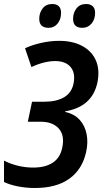

<svg xmlns="http://www.w3.org/2000/svg" viewBox="-22 -929 512 959"><path d="M389 -790Q343 -790 343 -835Q343 -865 360 -887Q377 -909 408 -909Q429 -909 441 -898Q453 -887 453 -865Q453 -832 435 -811Q417 -790 389 -790ZM221 -790Q174 -790 174 -835Q174 -865 191 -887Q208 -909 239 -909Q260 -909 271.5 -898Q283 -887 283 -865Q283 -832 265.5 -811Q248 -790 221 -790ZM152 10Q108 10 67.5 2Q27 -6 -2 -20V-127Q28 -111 66 -101.5Q104 -92 144 -92Q204 -92 241.5 -116.5Q279 -141 289 -192Q302 -253 271.5 -287Q241 -321 181 -321H117L138 -421H201Q260 -421 298.5 -443.5Q337 -466 346 -515Q355 -566 330 -595Q305 -624 253 -624Q226 -624 195 -616Q164 -608 135 -594L103 -688Q140 -705 185 -715Q230 -725 273 -725Q342 -725 389.5 -699Q437 -673 457 -627Q477 -581 465 -519Q440 -396 304 -373L303 -370Q349 -360 375.5 -331Q402 -302 410.5 -259.5Q419 -217 408 -169Q389 -83 324.5 -36.5Q260 10 152 10Z"/></svg>

Font: Noto Sans Condensed SemiBold
Style: Italic
Weight: 600
Width: 3
Italic angle: -12°
Designer: Monotype Design Team
Foundry: Monotype Imaging Inc.
Version: Version 2.013; ttfautohint (v1.8.4.7-5d5b)